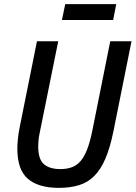

<svg xmlns="http://www.w3.org/2000/svg" viewBox="-20 -898 657 930"><path d="M262 -698 173 -258Q168 -236 166.5 -219Q165 -202 165 -189Q165 -127 192.5 -103Q220 -79 272 -79Q303 -79 327 -87.5Q351 -96 369.5 -117Q388 -138 402 -174Q416 -210 427 -264L514 -698H617L529 -260Q513 -182 490.5 -129.5Q468 -77 436.5 -45.5Q405 -14 362.5 -1Q320 12 265 12Q167 12 115.5 -31.5Q64 -75 64 -178Q64 -198 66.5 -224Q69 -250 75 -280L159 -698ZM296 -878H543L528 -801H280Z"/></svg>

Font: IBM Plex Sans Cond Medm
Style: Italic
Weight: 500
Width: 3
Italic angle: -11°
Designer: Mike Abbink, Paul van der Laan, Pieter van Rosmalen
Foundry: Bold Monday
Version: Version 1.3